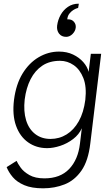

<svg xmlns="http://www.w3.org/2000/svg" viewBox="-20 -792 609 1042"><path d="M414 -13 424 -96Q409 -62 377 -37.5Q345 -13 307 -0.5Q269 12 236 12Q177 12 132.5 -19.5Q88 -51 67 -109.5Q46 -168 56 -250Q67 -335 102.5 -393Q138 -451 190 -481.5Q242 -512 300 -512Q343 -512 376.5 -496Q410 -480 432 -455Q454 -430 461 -402L473 -500H529L470 -13Q459 81 422 134Q385 187 331 208.5Q277 230 214 230Q152 230 112 213Q72 196 49.5 169.5Q27 143 16 115L70 81Q76 95 92 117.5Q108 140 139.5 158Q171 176 221 176Q307 176 355.5 125Q404 74 414 -13ZM254 -38Q302 -38 341.5 -62.5Q381 -87 407.5 -134Q434 -181 443 -250Q451 -321 432.5 -368Q414 -415 380 -438.5Q346 -462 306 -462Q249 -462 209.5 -435.5Q170 -409 146 -362Q122 -315 114 -252Q107 -188 121.5 -140Q136 -92 170.5 -65Q205 -38 254 -38ZM407 -772Q408 -772 407 -766.5Q406 -761 405 -755Q404 -749 404 -749Q404 -749 396 -746.5Q388 -744 377 -737Q366 -730 356.5 -718Q347 -706 345 -687Q347 -687 348.5 -687Q350 -687 351 -687Q370 -687 381.5 -673.5Q393 -660 391 -642Q389 -623 373.5 -607.5Q358 -592 339 -592Q314 -592 300.5 -609.5Q287 -627 290 -653Q294 -684 309 -711Q324 -738 349 -755Q374 -772 407 -772Z"/></svg>

Font: Inclusive Sans Light
Style: Italic
Weight: 300
Italic angle: -7°
Designer: Olivia King
Foundry: Olivia King
Version: Version 2.004